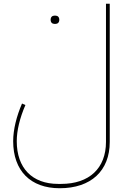

<svg xmlns="http://www.w3.org/2000/svg" viewBox="-20 -760 693 1020"><path d="M270 -633H274C286 -633 295 -640 295 -655C295 -670 286 -677 274 -677H270C258 -677 249 -670 249 -655C249 -640 258 -633 270 -633ZM297 240C463 240 563 148 563 -6V-740H543V-6C543 134 454 217 305 217H289C151 217 69 133 69 -10C69 -66 85 -133 115 -202L97 -210C68 -143 50 -72 50 -10C50 147 142 240 297 240Z"/></svg>

Font: IBM Plex Arabic Thin
Style: Regular
Weight: 100
Designer: Mike Abbink, Paul van der Laan, Pieter van Rosmalen, Wael Morcos, Khajak Apelian
Foundry: Bold Monday
Version: Version 1.0